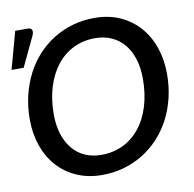

<svg xmlns="http://www.w3.org/2000/svg" viewBox="-84 -816 913 905"><g transform="rotate(-10 373.0 -363.0)"><path d="M716.5 -409.5Q716.5 -349.5 703.5 -295Q690.5 -240.5 666.2 -194.2Q642 -148 607.5 -110.8Q573 -73.5 530.5 -47.2Q488 -21 438.5 -6.8Q389 7.5 334 7.5Q266.5 7.5 212.2 -16.5Q158 -40.5 120.2 -82.8Q82.5 -125 62.2 -183Q42 -241 42 -309.5Q42 -370 55.2 -424.5Q68.5 -479 92.5 -525.5Q116.5 -572 151 -609.5Q185.5 -647 228 -673.2Q270.5 -699.5 320 -713.8Q369.5 -728 424.5 -728Q492 -728 546 -704Q600 -680 638 -637.2Q676 -594.5 696.2 -536.2Q716.5 -478 716.5 -409.5ZM600.5 -407Q600.5 -458.5 587.5 -500.2Q574.5 -542 550 -571.8Q525.5 -601.5 490.2 -617.5Q455 -633.5 411 -633.5Q354.5 -633.5 307.8 -610.8Q261 -588 227.8 -546Q194.5 -504 176 -444.8Q157.5 -385.5 157.5 -313Q157.5 -261.5 170.5 -219.8Q183.5 -178 207.8 -148.2Q232 -118.5 267 -102.5Q302 -86.5 346.5 -86.5Q403.5 -86.5 450.2 -109.2Q497 -132 530.5 -173.8Q564 -215.5 582.2 -274.8Q600.5 -334 600.5 -407ZM-2 -554.5 47 -733H108Q122.5 -733 126.5 -723.2Q130.5 -713.5 123.5 -697L56 -554.5Z"/></g></svg>

Font: Lato SemiBold
Style: Italic
Weight: 600
Italic angle: -7°
Designer: Lukasz Dziedzic with Adam Twardoch and Botio Nikoltchev
Foundry: tyPoland Lukasz Dziedzic
Version: Version 2.015; 2015-08-06; http://www.latofonts.com/